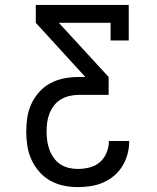

<svg xmlns="http://www.w3.org/2000/svg" viewBox="-20 -540 640 783"><path d="M297 223Q268 223 239 217Q210 211 184.5 196.5Q159 182 139.5 159.5Q120 137 108 110.5Q96 84 91.5 54.5Q87 25 87 -4Q87 -33 91.5 -62Q96 -91 108.5 -117.5Q121 -144 141 -166Q161 -188 187 -201.5Q213 -215 242 -220.5Q271 -226 300 -226H328L126 -447V-520H505V-375H431V-447H220L423 -226V-153H300Q281 -153 262.5 -148.5Q244 -144 228 -134.5Q212 -125 200.5 -110Q189 -95 182 -77.5Q175 -60 172.5 -41.5Q170 -23 170 -4Q170 15 172.5 34Q175 53 181.5 70.5Q188 88 199 103.5Q210 119 225.5 129.5Q241 140 260 144.5Q279 149 297 149Q321 149 345 143Q369 137 387 121.5Q405 106 414.5 83Q424 60 424 36V35H507V36Q507 63 500 88.5Q493 114 479.5 136.5Q466 159 445.5 176.5Q425 194 400.5 204.5Q376 215 350 219Q324 223 297 223Z"/></svg>

Font: Iosevka HT Extended
Style: Regular
Weight: 400
Width: 7
Monospace: yes
Designer: Belleve Invis
Foundry: Belleve Invis
Version: Version 32.3.0; ttfautohint (v1.8.4)